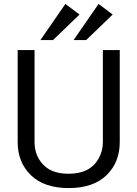

<svg xmlns="http://www.w3.org/2000/svg" viewBox="-20 -946 700 978"><path d="M156 -691V-222Q156 -146 209 -99Q251 -61 330 -61Q439 -61 482 -138Q504 -176 504 -222V-691H590V-222Q590 -119 522.5 -53.5Q455 12 330 12Q205 12 137.5 -53.5Q70 -119 70 -222V-691ZM250 -742H186L313 -926L385 -872ZM419 -742H355L482 -926L554 -872Z"/></svg>

Font: Average Sans
Style: Regular
Weight: 400
Designer: Eduardo Rodriguez Tunni
Foundry: Eduardo Rodriguez Tunni
Version: Version 1.002